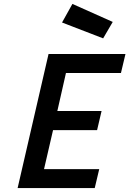

<svg xmlns="http://www.w3.org/2000/svg" viewBox="-20 -961 661 981"><path d="M350 -941 556 -849 507 -765 297 -846ZM70 0 228 -685H621L598 -588H317L273 -394H499L476 -296H251L205 -97H487L464 0Z"/></svg>

Font: Titillium Web
Style: SemiBold Italic
Weight: 600
Italic angle: -13°
Version: Version 1.001;PS 57.000;hotconv 1.0.70;makeotf.lib2.5.55311